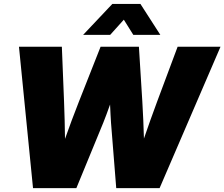

<svg xmlns="http://www.w3.org/2000/svg" viewBox="-20 -968 1155 988"><path d="M149.9 0 77.6 -727.5H298.3L309.6 -445.3Q311.5 -397.5 312.7 -349.4Q314 -301.3 314.5 -253.4Q331.5 -301.3 349.4 -349.4Q367.2 -397.5 386.2 -445.3L497.6 -727.5H694.8L712.4 -445.3Q715.3 -397.5 717.3 -350.1Q719.2 -302.7 720.7 -254.9Q737.3 -302.7 753.9 -350.1Q770.5 -397.5 788.6 -445.3L894 -727.5H1114.7L801.3 0H578.1L551.3 -335.9Q549.8 -355 548.8 -378.4Q547.9 -401.9 546.4 -430.2Q536.1 -401.9 527.6 -378.4Q519 -355 511.2 -335.9L373 0ZM546.9 -788.6H408.2V-789.1L558.1 -947.8H702.6L804.7 -789.1V-788.6H666L617.2 -866.7Z"/></svg>

Font: Inter Display Black
Style: Italic
Weight: 900
Italic angle: -9.39999°
Designer: Rasmus Andersson
Foundry: rsms
Version: Version 4.000;git-a52131595